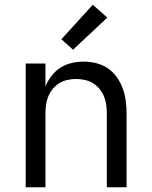

<svg xmlns="http://www.w3.org/2000/svg" viewBox="-20 -787 640 807"><path d="M88 0V-520H171V-424Q181 -448 197 -468.5Q213 -489 234 -502.5Q255 -516 280.5 -522Q306 -528 332 -528Q358 -528 384.5 -521.5Q411 -515 433 -500Q455 -485 471 -462.5Q487 -440 496 -415Q505 -390 508.5 -363.5Q512 -337 512 -310V0H429V-310Q429 -328 426.5 -346.5Q424 -365 417 -382Q410 -399 398 -413.5Q386 -428 370.5 -437.5Q355 -447 336.5 -451Q318 -455 300 -455Q282 -455 263.5 -451Q245 -447 229.5 -437.5Q214 -428 202 -413.5Q190 -399 183 -382Q176 -365 173.5 -346.5Q171 -328 171 -310V0ZM287 -578 238 -622 370 -767 431 -713Z"/></svg>

Font: Iosevka Aile
Style: Regular
Weight: 400
Designer: Belleve Invis
Foundry: Belleve Invis
Version: Version 28.0.1; ttfautohint (v1.8.4)